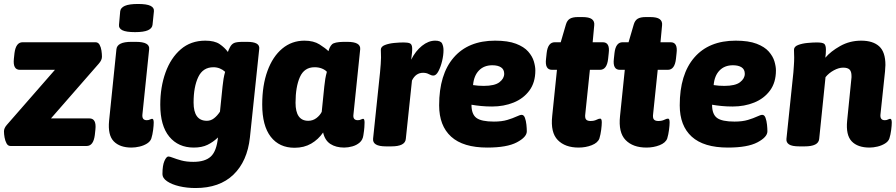

<svg xmlns="http://www.w3.org/2000/svg" viewBox="-25 -736 4516 968"><path d="M28 0Q15 0 8 -13Q1 -26 -2 -43Q-5 -60 -5 -74Q-5 -90 10 -107L252 -384H75Q39 -384 45 -440L48 -468Q55 -523 89 -523H456Q470 -523 477 -510.5Q484 -498 486.5 -481Q489 -464 489 -450Q489 -433 473 -415L232 -139H426Q462 -139 456 -83L453 -55Q446 0 412 0Z M638 8Q579 8 548.5 -23.5Q518 -55 525 -127L562 -488Q566 -525 637 -525H660Q731 -525 727 -488L693 -159Q690 -130 715 -130Q724 -130 731 -133.5Q738 -137 742 -137Q750 -137 750 -118Q750 -104 747 -80.5Q744 -57 738 -38Q733 -23 716.5 -12.5Q700 -2 678.5 3Q657 8 638 8ZM656 -574Q611 -574 592 -583.5Q573 -593 575 -611L581 -679Q583 -697 604.5 -706.5Q626 -716 671 -716Q715 -716 734 -706.5Q753 -697 751 -679L744 -611Q742 -593 721 -583.5Q700 -574 656 -574Z M961 212Q917 212 879 203Q841 194 817.5 178Q794 162 794 142Q794 98 804 75.5Q814 53 824 53Q831 53 847.5 59.5Q864 66 889.5 73Q915 80 950 80Q1009 80 1038 53Q1067 26 1074 -43Q1050 -20 1021.5 -6Q993 8 952 8Q874 8 828.5 -47Q783 -102 783 -208Q783 -297 809.5 -370.5Q836 -444 886.5 -487.5Q937 -531 1010 -531Q1057 -531 1082.5 -513.5Q1108 -496 1124 -474Q1126 -480 1128.5 -486Q1131 -492 1135 -499Q1143 -514 1156 -519.5Q1169 -525 1200 -525H1221Q1286 -525 1282 -490L1235 -43Q1222 77 1152 144.5Q1082 212 961 212ZM1018 -127Q1038 -127 1054.5 -140Q1071 -153 1084 -173L1097 -300Q1099 -321 1102 -338.5Q1105 -356 1110 -374Q1098 -385 1083 -391Q1068 -397 1051 -397Q998 -397 974.5 -347.5Q951 -298 951 -219Q951 -127 1018 -127Z M1460 9Q1383 9 1340 -46.5Q1297 -102 1297 -209Q1297 -306 1323.5 -378.5Q1350 -451 1398 -491Q1446 -531 1510 -531Q1556 -531 1586 -512Q1616 -493 1631 -478Q1637 -501 1649 -512.5Q1661 -524 1706 -525H1726Q1794 -525 1791 -488L1757 -159Q1753 -130 1779 -130Q1788 -130 1795 -133.5Q1802 -137 1806 -137Q1813 -137 1813 -118Q1813 -110 1812 -94.5Q1811 -79 1807 -54Q1804 -31 1788.5 -17.5Q1773 -4 1751.5 2Q1730 8 1710 8Q1669 8 1641 -10Q1613 -28 1604 -68Q1580 -33 1544 -12Q1508 9 1460 9ZM1529 -127Q1552 -127 1570 -140.5Q1588 -154 1597 -172L1610 -300Q1612 -321 1615 -338.5Q1618 -356 1623 -374Q1614 -384 1598 -390.5Q1582 -397 1561 -397Q1509 -397 1487 -347.5Q1465 -298 1465 -218Q1465 -127 1529 -127Z M1921 2Q1852 2 1856 -37L1891 -371Q1893 -392 1894.5 -413Q1896 -434 1896 -446Q1896 -460 1895.5 -468Q1895 -476 1895 -485Q1895 -501 1915.5 -509Q1936 -517 1963 -519.5Q1990 -522 2010 -522Q2031 -522 2041.5 -517.5Q2052 -513 2053 -494.5Q2054 -476 2048 -435Q2070 -479 2102.5 -505Q2135 -531 2169 -531Q2197 -531 2204 -516.5Q2211 -502 2211 -483Q2211 -458 2204 -428.5Q2197 -399 2185.5 -377Q2174 -355 2160 -355Q2150 -355 2137.5 -362Q2125 -369 2108 -369Q2071 -369 2052 -330L2021 -36Q2018 2 1948 2Z M2432 8Q2310 8 2249.5 -47Q2189 -102 2189 -205Q2189 -361 2262.5 -446Q2336 -531 2471 -531Q2536 -531 2576.5 -515.5Q2617 -500 2638 -476Q2659 -452 2666.5 -426.5Q2674 -401 2674 -381Q2674 -320 2644 -279.5Q2614 -239 2564.5 -219Q2515 -199 2456 -199Q2427 -199 2401 -201.5Q2375 -204 2352 -208Q2352 -160 2377 -141.5Q2402 -123 2465 -123Q2505 -123 2533 -131.5Q2561 -140 2579 -148.5Q2597 -157 2605 -157Q2616 -157 2621.5 -142Q2627 -127 2629 -107.5Q2631 -88 2631 -74Q2631 -45 2581 -18.5Q2531 8 2432 8ZM2414 -303Q2469 -303 2493 -321.5Q2517 -340 2517 -364Q2517 -386 2501 -396.5Q2485 -407 2457 -407Q2415 -407 2389.5 -380.5Q2364 -354 2360 -307Q2372 -305 2386.5 -304Q2401 -303 2414 -303Z M2892 8Q2824 8 2787 -30Q2750 -68 2759 -151L2783 -384H2758Q2721 -384 2728 -440L2731 -468Q2737 -523 2772 -523H2802L2828 -612Q2834 -633 2848 -641.5Q2862 -650 2889 -650H2911Q2945 -650 2959 -639.5Q2973 -629 2971 -609L2963 -523H3014Q3051 -523 3044 -468L3041 -440Q3035 -384 3000 -384H2949L2926 -163Q2923 -142 2929.5 -134Q2936 -126 2952 -126Q2970 -126 2982 -132Q2994 -138 3001 -138Q3009 -138 3009 -119Q3009 -105 3006 -81.5Q3003 -58 2997 -38Q2989 -16 2958.5 -4Q2928 8 2892 8Z M3234 8Q3166 8 3129 -30Q3092 -68 3101 -151L3125 -384H3100Q3063 -384 3070 -440L3073 -468Q3079 -523 3114 -523H3144L3170 -612Q3176 -633 3190 -641.5Q3204 -650 3231 -650H3253Q3287 -650 3301 -639.5Q3315 -629 3313 -609L3305 -523H3356Q3393 -523 3386 -468L3383 -440Q3377 -384 3342 -384H3291L3268 -163Q3265 -142 3271.5 -134Q3278 -126 3294 -126Q3312 -126 3324 -132Q3336 -138 3343 -138Q3351 -138 3351 -119Q3351 -105 3348 -81.5Q3345 -58 3339 -38Q3331 -16 3300.5 -4Q3270 8 3234 8Z M3645 8Q3523 8 3462.5 -47Q3402 -102 3402 -205Q3402 -361 3475.5 -446Q3549 -531 3684 -531Q3749 -531 3789.5 -515.5Q3830 -500 3851 -476Q3872 -452 3879.5 -426.5Q3887 -401 3887 -381Q3887 -320 3857 -279.5Q3827 -239 3777.5 -219Q3728 -199 3669 -199Q3640 -199 3614 -201.5Q3588 -204 3565 -208Q3565 -160 3590 -141.5Q3615 -123 3678 -123Q3718 -123 3746 -131.5Q3774 -140 3792 -148.5Q3810 -157 3818 -157Q3829 -157 3834.5 -142Q3840 -127 3842 -107.5Q3844 -88 3844 -74Q3844 -45 3794 -18.5Q3744 8 3645 8ZM3627 -303Q3682 -303 3706 -321.5Q3730 -340 3730 -364Q3730 -386 3714 -396.5Q3698 -407 3670 -407Q3628 -407 3602.5 -380.5Q3577 -354 3573 -307Q3585 -305 3599.5 -304Q3614 -303 3627 -303Z M4359 8Q4299 8 4269 -23.5Q4239 -55 4246 -127L4267 -336Q4268 -342 4268 -346Q4268 -350 4268 -353Q4268 -376 4258 -385.5Q4248 -395 4226 -395Q4204 -395 4179 -381.5Q4154 -368 4137 -347L4105 -35Q4101 2 4032 2H4005Q3968 2 3953 -8Q3938 -18 3940 -36L3975 -371Q3976 -387 3977.5 -406.5Q3979 -426 3979 -446Q3979 -455 3978.5 -464.5Q3978 -474 3978 -485Q3978 -501 3998.5 -509Q4019 -517 4046.5 -519.5Q4074 -522 4093 -522Q4122 -522 4130.5 -515Q4139 -508 4139 -485Q4139 -465 4136 -445Q4163 -477 4211 -504Q4259 -531 4317 -531Q4376 -531 4407.5 -502.5Q4439 -474 4439 -408Q4439 -401 4438 -393Q4437 -385 4437 -376L4414 -159Q4411 -130 4436 -130Q4445 -130 4452 -133.5Q4459 -137 4463 -137Q4471 -137 4471 -118Q4471 -104 4468 -80.5Q4465 -57 4459 -38Q4454 -23 4437 -12.5Q4420 -2 4399 3Q4378 8 4359 8Z"/></svg>

Font: Asap ExtraBold
Style: Italic
Weight: 800
Italic angle: -6°
Designer: Pablo Cosgaya
Foundry: Omnibus-Type
Version: Version 3.001; ttfautohint (v1.8.4.7-5d5b)